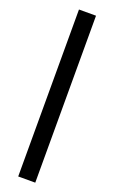

<svg xmlns="http://www.w3.org/2000/svg" viewBox="-193 -850 661 1111"><g transform="rotate(20 137.5 -294.0)"><path d="M190 -808V220H85V-808Z"/></g></svg>

Font: EncodeSans
Style: Medium
Weight: 500
Designer: Pablo Impallari, Andres Torresi
Foundry: Pablo Impallari, Andres Torresi
Version: Version 1.000; ttfautohint (v1.4.1)